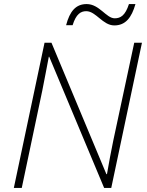

<svg xmlns="http://www.w3.org/2000/svg" viewBox="-20 -924 721 944"><path d="M305 -800H337C354 -855 377 -869 404 -869C452 -869 485 -799 542 -799C597 -799 627 -837 646 -904H614C596 -848 573 -834 544 -834C502 -834 469 -904 406 -904C353 -904 323 -869 305 -800ZM48 0H87L188 -479C200 -536 209 -591 220 -645H222L492 0H527L678 -714H640L537 -233C526 -182 515 -119 506 -68H503L233 -714H199Z"/></svg>

Font: Noto Sans ExtraLight
Style: Italic
Weight: 200
Italic angle: -12°
Designer: Monotype Design Team
Foundry: Monotype Imaging Inc.
Version: Version 2.013